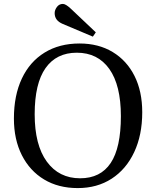

<svg xmlns="http://www.w3.org/2000/svg" viewBox="-20 -946 797 980"><path d="M377 14Q278 14 205 -30Q132 -74 91.5 -154Q51 -234 51 -341Q51 -459 91.5 -545Q132 -631 207.5 -677.5Q283 -724 386 -724Q483 -724 555 -680.5Q627 -637 666.5 -558.5Q706 -480 706 -373Q706 -257 665 -169.5Q624 -82 550 -34Q476 14 377 14ZM389 -36Q493 -36 545 -114Q597 -192 597 -353Q597 -511 538 -594Q479 -677 372 -677Q268 -677 212.5 -598.5Q157 -520 157 -363Q157 -206 219 -121Q281 -36 389 -36ZM454 -759 300 -824Q259 -841 259 -879Q259 -895 270.5 -910.5Q282 -926 301 -926Q315 -926 340 -903L469 -781Z"/></svg>

Font: Literata 36pt
Style: Regular
Weight: 400
Designer: Latin by Veronika Burian and Jose Scaglione. Greek by Irene Vlachou. Cyrillic by Vera Evstafieva.
Foundry: TypeTogether
Version: Version 3.002